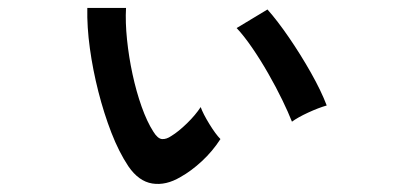

<svg xmlns="http://www.w3.org/2000/svg" viewBox="-20 -500 1040 486"><path d="M437 -52Q400 -30 365.5 -35.5Q331 -41 305 -79Q281 -115 262 -164Q243 -213 229 -268Q215 -323 207.5 -377.5Q200 -432 201 -480H299Q297 -444 301.5 -400Q306 -356 315.5 -312Q325 -268 338.5 -230Q352 -192 368 -167Q379 -149 390 -148Q401 -147 414 -156Q432 -167 453.5 -188Q475 -209 488 -229Q494 -212 510 -186Q526 -160 538 -148Q518 -117 491 -92Q464 -67 437 -52ZM719 -192Q710 -215 694.5 -247Q679 -279 659 -314Q639 -349 618 -379.5Q597 -410 579 -429L657 -476Q682 -448 711.5 -405Q741 -362 767 -316Q793 -270 807 -233Q786 -227 760 -215Q734 -203 719 -192Z"/></svg>

Font: Zen Kaku Gothic New
Style: Bold
Weight: 700
Designer: Yoshimichi Ohira
Foundry: Positype
Version: Version 1.002